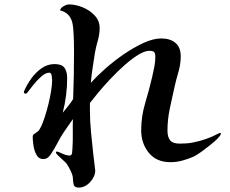

<svg xmlns="http://www.w3.org/2000/svg" viewBox="-20 -798 1040 869"><path d="M980 -193Q980 -189 973.5 -181Q967 -173 964 -170Q952 -158 932 -142Q912 -126 892 -111.5Q872 -97 856 -89Q831 -78 804.5 -71Q778 -64 751 -64Q688 -64 653.5 -106.5Q619 -149 619 -208Q619 -271 637 -331Q655 -391 669 -451Q674 -473 678.5 -495.5Q683 -518 683 -541Q683 -557 677.5 -562.5Q672 -568 656 -568Q635 -568 605 -549.5Q575 -531 542.5 -502Q510 -473 479 -440Q448 -407 424 -378Q400 -349 387 -332V-297Q387 -249 392 -199.5Q397 -150 402 -102Q404 -86 406 -69Q408 -52 410 -35Q411 -32 411 -27Q411 1 388 26Q365 51 336 51Q317 51 313.5 37.5Q310 24 310 10Q310 -4 299 -26.5Q288 -49 280 -59Q277 -63 265.5 -73Q254 -83 243.5 -93.5Q233 -104 233 -107Q233 -112 237 -112Q243 -112 261.5 -103Q280 -94 296 -94Q305 -94 306.5 -108Q308 -122 308 -128Q310 -161 309.5 -193.5Q309 -226 310 -259Q300 -245 290.5 -231Q281 -217 271 -203Q254 -178 240.5 -151.5Q227 -125 210 -100Q204 -90 195.5 -84Q187 -78 175 -78Q156 -78 145.5 -96.5Q135 -115 131.5 -139Q128 -163 128 -177Q128 -182 130 -188Q145 -198 151.5 -203.5Q158 -209 166 -225Q174 -242 183 -269.5Q192 -297 199.5 -328Q207 -359 211.5 -387.5Q216 -416 216 -435Q216 -441 214 -455Q212 -469 203 -469Q186 -469 166.5 -451.5Q147 -434 130 -412.5Q113 -391 103 -378Q100 -374 96 -374Q94 -374 91 -375.5Q88 -377 88 -381Q88 -384 90 -388Q102 -415 121.5 -442.5Q141 -470 168 -489Q195 -508 227 -508Q260 -508 272 -491Q284 -474 284 -444Q284 -366 264 -288Q276 -303 288.5 -318Q301 -333 311 -350Q313 -403 314 -455.5Q315 -508 315 -561Q315 -578 314.5 -608Q314 -638 311.5 -667.5Q309 -697 302 -711Q295 -727 282 -737Q269 -747 252 -751Q254 -762 268 -770Q282 -778 292 -778Q322 -778 354 -765Q386 -752 408.5 -728Q431 -704 431 -671Q431 -643 423 -615.5Q415 -588 410 -561Q405 -527 399.5 -492.5Q394 -458 391 -423Q415 -450 453.5 -484.5Q492 -519 537.5 -550.5Q583 -582 628 -603Q673 -624 710 -624Q750 -624 774 -604Q798 -584 798 -543Q798 -508 788 -474Q778 -440 770 -405Q759 -356 748.5 -306.5Q738 -257 738 -207Q738 -178 750 -163Q762 -148 793 -148Q808 -148 823 -149Q838 -150 853 -153Q915 -165 967 -193Q972 -196 977 -196Q980 -196 980 -193Z"/></svg>

Font: Kaisei HarunoUmi
Style: Bold
Weight: 700
Designer: Font-Kai, 金井和夫
Foundry: KAZUO KANAI
Version: Version 5.003